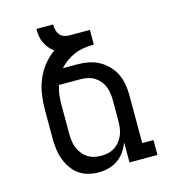

<svg xmlns="http://www.w3.org/2000/svg" viewBox="-110 -824 821 922"><g transform="rotate(-15 300.0 -363.5)"><path d="M267 8Q241 8 215 1Q189 -6 168 -21.5Q147 -37 132.5 -59.5Q118 -82 109.5 -106.5Q101 -131 98 -157.5Q95 -184 95 -210V-349Q95 -387 100.5 -424.5Q106 -462 120.5 -497Q135 -532 158.5 -562Q182 -592 213 -613Q198 -623 187 -636.5Q176 -650 168.5 -666Q161 -682 158.5 -699.5Q156 -717 156 -735H239Q239 -722 242 -708.5Q245 -695 253 -684.5Q261 -674 274 -669Q287 -664 300 -664H403V-591Q378 -591 354 -587.5Q330 -584 308 -575Q286 -566 266 -552Q246 -538 230 -520H300Q328 -520 355.5 -515Q383 -510 407.5 -497Q432 -484 452 -463.5Q472 -443 484 -418Q496 -393 500.5 -365.5Q505 -338 505 -310V-74H561V0H422V-100Q413 -76 398.5 -55Q384 -34 363 -19.5Q342 -5 317.5 1.5Q293 8 267 8ZM300 -66Q318 -66 335.5 -70Q353 -74 368 -84Q383 -94 394 -108.5Q405 -123 411.5 -139.5Q418 -156 420 -174Q422 -192 422 -210V-310Q422 -327 419.5 -344.5Q417 -362 410.5 -378Q404 -394 392.5 -407.5Q381 -421 366.5 -430Q352 -439 334.5 -443Q317 -447 300 -447H191Q183 -423 180.5 -398.5Q178 -374 178 -349V-210Q178 -192 180 -174Q182 -156 188.5 -139.5Q195 -123 206 -108.5Q217 -94 232 -84Q247 -74 264.5 -70Q282 -66 300 -66Z"/></g></svg>

Font: Iosevka Etoile
Style: Regular
Weight: 400
Designer: Belleve Invis
Foundry: Belleve Invis
Version: Version 33.2.4